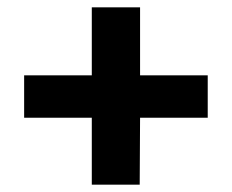

<svg xmlns="http://www.w3.org/2000/svg" viewBox="-20 -546 635 525"><path d="M46 -224V-340H231V-526H363V-340H548V-224H363L362 -41H231V-224Z"/></svg>

Font: Readex Pro SemiBold
Style: Regular
Weight: 600
Designer: Bonnie Shaver-Troup, Thomas Jockin
Foundry: Lexend
Version: Version 1.204; ttfautohint (v1.8.4.7-5d5b)